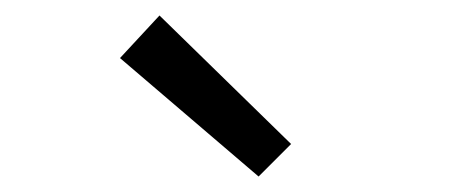

<svg xmlns="http://www.w3.org/2000/svg" viewBox="-20 -801 582 248"><path d="M314 -573 356 -615 186 -781 135 -726Z"/></svg>

Font: DAIFUKU Sans
Style: Regular
Weight: 400
Designer: Original font ‘Source Han Sans JP’ : Paul D. Hunt
Foundry: Daifuku
Version: Version 1.000